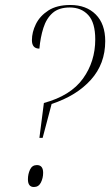

<svg xmlns="http://www.w3.org/2000/svg" viewBox="-20 -744 442 770"><path d="M156 -331Q263 -360 312.5 -428.5Q362 -497 362 -586Q362 -653 334 -683.5Q306 -714 260 -714Q216 -714 191 -692Q166 -670 154 -632Q142 -594 138 -549Q108 -549 108 -583Q108 -615 124 -647.5Q140 -680 174 -702Q208 -724 262 -724Q326 -724 364 -686Q402 -648 402 -579Q402 -488 344.5 -424Q287 -360 187 -327L151 -191H138ZM116 6Q92 6 92 -25Q92 -46 100.5 -64Q109 -82 128 -82Q153 -82 153 -51Q153 -30 144 -12Q135 6 116 6Z"/></svg>

Font: Noto Serif Display Condensed ExtraLight
Style: Italic
Weight: 200
Width: 3
Italic angle: -12°
Designer: Monotype Design Team
Foundry: Monotype Imaging Inc.
Version: Version 2.009